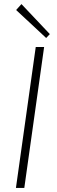

<svg xmlns="http://www.w3.org/2000/svg" viewBox="-20 -920 279 940"><path d="M224 -753 206 -734 59 -871 85 -900ZM99 0H58L155 -690H196Z"/></svg>

Font: Exo 2.0 Extra Light
Style: Italic
Weight: 250
Italic angle: -8°
Designer: Natanael Gama
Version: Version 1.001;PS 001.001;hotconv 1.0.70;makeotf.lib2.5.58329